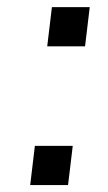

<svg xmlns="http://www.w3.org/2000/svg" viewBox="-20 -521 304 540"><path d="M112.8 -390.6 126 -501H232.4L219.2 -390.6ZM64.9 -0.5 78.1 -110.8H184.6L171.4 -0.5Z"/></svg>

Font: Ride
Style: Italic
Weight: 400
Version: Version 3.000